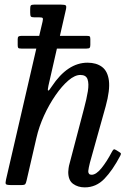

<svg xmlns="http://www.w3.org/2000/svg" viewBox="-20 -800 578 830"><path d="M500 -127Q467 -64 431.2 -27Q395.5 10 346.5 10Q317 10 296 -5.2Q275 -20.5 275 -56.5Q275 -62 276.5 -73Q278 -84 280.5 -92L343 -330Q354.5 -372.5 359.8 -405.5Q365 -438.5 358.5 -457.2Q352 -476 327.5 -476Q303.5 -476 275.5 -452Q247.5 -428 220 -388.2Q192.5 -348.5 170.5 -300.5Q148.5 -252.5 137.5 -204L95 -20Q92.5 -9 89.5 -4.5Q86.5 0 72 0H28Q8.5 0 5.5 -4.2Q2.5 -8.5 6 -23.5L137 -590H72.5Q61.5 -590 59 -592.8Q56.5 -595.5 56.5 -605V-631Q56.5 -639.5 60.2 -642.2Q64 -645 73.5 -645H149.5L164 -706.5Q167 -719.5 164.2 -722.2Q161.5 -725 150 -725H128.5Q116 -725 113.2 -729Q110.5 -733 110.5 -746V-761Q110.5 -772.5 113.2 -776.2Q116 -780 127 -780H244Q261 -780 264.5 -776.2Q268 -772.5 265 -759L239 -645H354.5Q365 -645 367.8 -642.5Q370.5 -640 370.5 -631V-606.5Q370.5 -597.5 368 -593.8Q365.5 -590 353.5 -590H226L189.5 -430Q180 -388.5 204 -426.5Q272 -529 358.5 -529Q396.5 -529 421 -510.8Q445.5 -492.5 450.8 -451.5Q456 -410.5 437 -341L368.5 -96Q366.5 -89 364 -76.2Q361.5 -63.5 361.5 -60Q361.5 -44.5 376 -44.5Q395.5 -44.5 418.8 -73.2Q442 -102 464 -144Q468 -151.5 471.2 -153.8Q474.5 -156 482.5 -151L496 -142.5Q502.5 -138.5 502.8 -136Q503 -133.5 500 -127Z"/></svg>

Font: Besley* Narrow
Style: Italic
Weight: 400
Width: 4
Italic angle: -13°
Designer: Owen Earl
Foundry: indestructible type*
Version: Version 3.000; ttfautohint (v1.8.3)